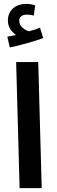

<svg xmlns="http://www.w3.org/2000/svg" viewBox="-20 -979 297 999"><path d="M31 -732C88 -744 159 -764 205 -781L188 -835C172 -828 153 -822 131 -816C109 -822 80 -842 80 -871C80 -890 94 -903 120 -903C132 -903 144 -901 156 -898L163 -951C150 -956 131 -959 117 -959C65 -959 21 -929 21 -872C21 -839 40 -813 63 -797C51 -794 37 -792 18 -788ZM82 0H197L179 -656H64Z"/></svg>

Font: Noto Sans Arabic UI Cn SmBd
Style: Regular
Weight: 600
Width: 3
Designer: Monotype Design Team, Nadine Chahine and Nizar Qandah
Foundry: Monotype Imaging Inc.
Version: Version 2.010